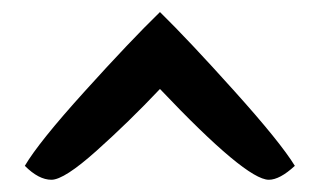

<svg xmlns="http://www.w3.org/2000/svg" viewBox="-20 -705 528 317"><path d="M423.8 -408.2Q386.2 -408.2 244.1 -558.1Q192.9 -503.9 139.4 -456.1Q85.9 -408.2 64.9 -408.2Q43.9 -408.2 21 -431.2Q43.9 -470.2 119.4 -553.7Q194.8 -637.2 244.1 -685.1Q291 -639.2 366.9 -554.7Q442.9 -470.2 466.8 -431.2Q441.9 -408.2 423.8 -408.2Z"/></svg>

Font: Sukar
Style: Bold
Weight: 700
Designer: Dario Muhafara - Ghiath Alsory
Foundry: Dario Muhafara - Ghiath Alsory
Version: Version 1.00 March 27, 2016, initial release